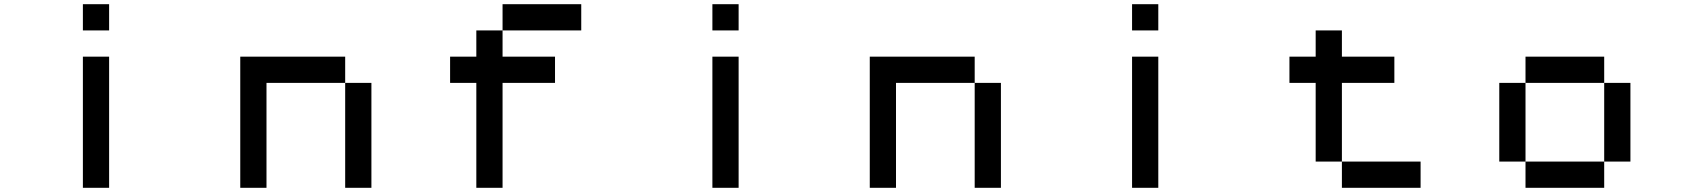

<svg xmlns="http://www.w3.org/2000/svg" viewBox="-20 -895 8040 915"><path d="M375 -625H500V0H375ZM375 -875H500V-750H375Z M1625 -500H1750V0H1625ZM1125 -625H1625V-500H1250V0H1125Z M2250 -750H2375V-625H2625V-500H2375V0H2250V-500H2125V-625H2250ZM2375 -875H2750V-750H2375Z M3375 -625H3500V0H3375ZM3375 -875H3500V-750H3375Z M4625 -500H4750V0H4625ZM4125 -625H4625V-500H4250V0H4125Z M5375 -625H5500V0H5375ZM5375 -875H5500V-750H5375Z M6250 -750H6375V-625H6625V-500H6375V-125H6250V-500H6125V-625H6250ZM6375 -125H6750V0H6375Z M7625 -500H7750V-125H7625ZM7250 -125H7625V0H7250ZM7125 -500H7250V-125H7125ZM7250 -625H7625V-500H7250Z"/></svg>

Font: Pixel Operator Mono 8
Style: Regular
Weight: 400
Monospace: yes
Designer: Jayvee Enaguas (HarvettFox96)
Foundry: The Grandoplex Project
Version: Version 1.5.0 (October 25, 2015)